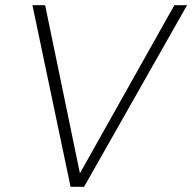

<svg xmlns="http://www.w3.org/2000/svg" viewBox="-20 -720 741 740"><path d="M252 0 105 -700H154L288 -52L652 -700H701L304 0Z"/></svg>

Font: DM Sans 17pt ExtraLight
Style: Italic
Weight: 250
Italic angle: -10°
Version: Version 4.004;gftools[0.9.30]